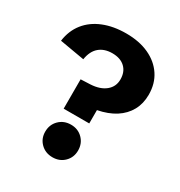

<svg xmlns="http://www.w3.org/2000/svg" viewBox="-171 -841 909 967"><g transform="rotate(30 283.5 -358.0)"><path d="M199.7 -235.4V-406.1L255.7 -408.5Q310.6 -411.5 342.2 -437.5Q373.9 -463.6 373.9 -505.7Q373.9 -549.5 347.1 -574.7Q320.3 -599.9 273.2 -599.9Q227 -599.9 197.9 -575.1Q168.8 -550.4 160.8 -500.3L17.1 -525.1Q25.5 -586.8 60.4 -630.8Q95.3 -674.8 152.6 -698Q209.9 -721.3 284.1 -721.3Q360.3 -721.3 416.6 -695.3Q473 -669.4 504.4 -622Q535.9 -574.6 535.9 -510Q535.9 -458.6 513.9 -418.4Q491.8 -378.2 450.2 -351.3Q408.5 -324.5 347.8 -312.7L312.2 -306.1L348.5 -333V-235.4ZM272.8 5Q231.5 5 204.2 -21.9Q177 -48.8 177 -88.9Q177 -129.8 204.2 -157Q231.5 -184.3 272.8 -184.3Q314 -184.3 341.1 -157Q368.2 -129.8 368.2 -88.9Q368.2 -48.8 341.1 -21.9Q314 5 272.8 5Z"/></g></svg>

Font: TikTok Sans Light
Style: Regular
Weight: 300
Version: Version 4.000